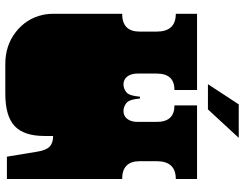

<svg xmlns="http://www.w3.org/2000/svg" viewBox="-118 -795 919 723"><g transform="rotate(90 341.5 -433.5)"><path d="M221 6Q151 6 100.5 -33.5Q50 -73 36 -135Q35 -140 34 -146Q33 -152 32.5 -158.5Q32 -165 32 -171V-172Q32 -179 32 -180.5Q32 -182 32 -187.5Q32 -193 32 -209V-260Q32 -277 32 -281.5Q32 -286 32 -288Q32 -290 32 -296V-297Q32 -304 32 -305.5Q32 -307 32 -312.5Q32 -318 32 -334V-434Q99 -434 99 -500V-564Q99 -636 32 -636V-716H319V-631Q257 -631 257 -564V-492Q257 -468 268 -453.5Q279 -439 298 -439Q314 -439 327.5 -450Q341 -461 344 -501H351Q354 -461 368 -450Q382 -439 398 -439Q417 -439 428 -453.5Q439 -468 439 -492V-564Q439 -631 377 -631V-716H654V-636Q587 -636 587 -564V-500Q587 -434 654 -434V-334Q654 -318 654 -312.5Q654 -307 654 -305.5Q654 -304 654 -297V-296Q654 -290 654 -288Q654 -286 654 -281.5Q654 -277 654 -260V0H570L551 -115Q546 -147 532.5 -160.5Q519 -174 492 -174V-141Q492 -64 454.5 -29Q417 6 333 6ZM297 -757 373 -873H499L392 -757Z"/></g></svg>

Font: Danfo
Style: Regular
Weight: 400
Designer: Seyi Olusanya, David Udoh, Eyiyemi Adegbite, Mirko Velimirović
Version: Version 1.000